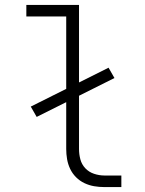

<svg xmlns="http://www.w3.org/2000/svg" viewBox="-20 -760 590 780"><path d="M473 0H404Q383 0 362.5 -3.5Q342 -7 323 -16Q304 -25 289 -40Q274 -55 265 -74Q256 -93 252.5 -113.5Q249 -134 249 -155V-345L129 -285L105 -327L249 -399V-693H87V-740H301V-425L421 -485L445 -443L301 -371V-155Q301 -133 306.5 -112.5Q312 -92 326.5 -76.5Q341 -61 362 -54Q383 -47 404 -47H473Z"/></svg>

Font: Lode Dark
Style: Regular
Weight: 400
Monospace: yes
Designer: Belleve Invis
Foundry: Belleve Invis
Version: Version 29.2.0; ttfautohint (v1.8.3)